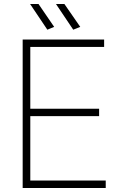

<svg xmlns="http://www.w3.org/2000/svg" viewBox="-20 -937 597 957"><path d="M93 -740H499V-703H131V-395H474V-358H131V-37H507V0H93ZM216 -789 130 -917H172L250 -803ZM345 -789 259 -917H301L380 -803Z"/></svg>

Font: Encode Sans Narrow
Style: Thin
Weight: 250
Designer: Pablo Impallari, Andres Torresi
Foundry: Pablo Impallari, Andres Torresi
Version: Version 1.000; ttfautohint (v1.00) -l 8 -r 50 -G 200 -x 14 -